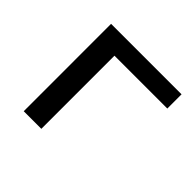

<svg xmlns="http://www.w3.org/2000/svg" viewBox="-127 -627 763 763"><g transform="rotate(45 254.0 -245.5)"><path d="M94 0V-491H490V-411H193V0Z"/></g></svg>

Font: Nunito Sans 10pt SemiExpanded Medium
Style: Regular
Weight: 500
Width: 6
Designer: Vernon Adams
Foundry: Vernon Adams
Version: Version 3.101;gftools[0.9.27]